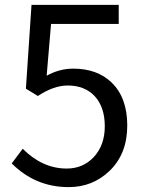

<svg xmlns="http://www.w3.org/2000/svg" viewBox="-20 -753 595 786"><path d="M28 -84 73 -144Q154 -63 253 -63Q319 -63 363 -109Q409 -158 409 -236Q409 -314 368 -359Q327 -403 257 -403Q200 -403 135 -360L86 -390L109 -733H466V-655H189L171 -443Q223 -472 280 -472Q377 -472 436 -416Q501 -354 501 -239Q501 -123 428 -53Q359 13 261 13Q125 13 28 -84Z"/></svg>

Font: `nÑOSR
Style: Regular
Weight: 400
Designer: Ryoko NISHIZUKA ¬âXZm¬º[P (kana & ideographs); Paul D. Hunt (Latin, Greek & Cyrillic); Wenlong ZHANG _ e¬á¬ü¬ô (bopomof
Foundry: Adobe Systems Incorporated
Version: Version 1.00 June 24, 2014, initial release